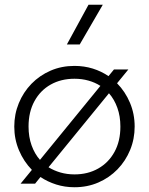

<svg xmlns="http://www.w3.org/2000/svg" viewBox="-20 -772 626 807"><path d="M127.5 0H66.5L114 -58Q79.5 -93.5 59.8 -140.2Q40 -187 40 -240Q40 -292 59 -338.2Q78 -384.5 112.2 -419.8Q146.5 -455 192.5 -475Q238.5 -495 293 -495Q333.5 -495 369.8 -483.8Q406 -472.5 436 -452L459 -480H519.5L472 -422Q506.5 -387 526.2 -340.2Q546 -293.5 546 -240Q546 -188 527 -141.8Q508 -95.5 473.8 -60.2Q439.5 -25 393.5 -5Q347.5 15 293 15Q252.5 15 216.2 3.5Q180 -8 150 -28ZM148 -100 402 -411Q379.5 -425.5 352 -433.2Q324.5 -441 293 -441Q236.5 -441 193 -416.5Q149.5 -392 124.8 -346.8Q100 -301.5 100 -240Q100 -196.5 112.8 -161Q125.5 -125.5 148 -100ZM293 -39Q349.5 -39 393 -63.8Q436.5 -88.5 461.2 -133.5Q486 -178.5 486 -240Q486 -283.5 473.2 -319Q460.5 -354.5 438 -380L184 -69Q206.5 -55 234 -47Q261.5 -39 293 -39ZM261 -585 352 -752H412L315 -585Z"/></svg>

Font: Geologica-Sharp
Style: Regular
Weight: 100
Designer: Sindre Bremnes, Frode Helland
Foundry: Monokrom Skriftforlag AS
Version: Version 1.010;gftools[0.9.28]